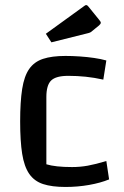

<svg xmlns="http://www.w3.org/2000/svg" viewBox="-20 -732 493 762"><path d="M240 10Q186 10 151 -1.5Q116 -13 96 -42Q76 -71 68 -121.5Q60 -172 60 -250Q60 -328 68 -379Q76 -430 96 -458.5Q116 -487 151 -498.5Q186 -510 240 -510Q267 -510 296.5 -508Q326 -506 353.5 -502Q381 -498 402 -492L390 -416Q354 -424 320 -427.5Q286 -431 251 -431Q202 -431 183 -412.5Q164 -394 164 -347V-80Q200 -69 266 -69Q298 -69 328.5 -74.5Q359 -80 402 -93L413 -20Q379 -6 333.5 2Q288 10 240 10ZM184 -564 162 -598 314 -708Q319 -712 322 -712Q326 -712 330 -707L373 -654Q380 -646 380 -642Q380 -637 373 -631L346 -609Q342 -605 337.5 -603Q333 -601 324 -599Z"/></svg>

Font: Changa
Style: Regular
Weight: 400
Designer: Eduardo Rodriguez Tunni
Foundry: Eduardo Rodriguez Tunni
Version: Version 3.003